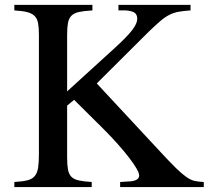

<svg xmlns="http://www.w3.org/2000/svg" viewBox="-20 -758 846 778"><path d="M460 -738.3H752V-715.8Q723.6 -713.9 704.1 -710.4Q684.6 -707 667 -698.2Q649.4 -689.5 630.4 -673.3Q611.3 -657.2 583 -629.9L372.1 -419.9L630.9 -141.6Q668.9 -100.6 692.9 -77.1Q716.8 -53.7 734.9 -41Q752.9 -28.3 768.6 -24.9Q784.2 -21.5 805.7 -20.5V0H466.8V-20.5L497.1 -22.5Q543.9 -23.4 543.9 -46.9Q543.9 -56.6 533.2 -75.2Q522.5 -93.8 503.4 -118.7Q484.4 -143.6 457.5 -173.8Q430.7 -204.1 398.4 -236.3L280.3 -353.5L252 -330.1V-120.1Q252 -89.8 255.4 -71.3Q258.8 -52.7 269 -42Q279.3 -31.2 299.3 -26.9Q319.3 -22.5 351.6 -20.5V0H38.1V-20.5Q71.3 -22.5 90.8 -27.3Q110.4 -32.2 120.6 -44.4Q130.9 -56.6 134.3 -77.6Q137.7 -98.6 137.7 -133.8V-616.2Q137.7 -645.5 134.3 -664.1Q130.9 -682.6 120.1 -693.4Q109.4 -704.1 89.8 -709Q70.3 -713.9 38.1 -715.8V-738.3H354.5V-715.8Q320.3 -713.9 300.3 -709.5Q280.3 -705.1 269.5 -694.3Q258.8 -683.6 255.4 -665Q252 -646.5 252 -616.2V-387.7L449.2 -567.4Q496.1 -610.4 516.1 -636.7Q536.1 -663.1 536.1 -681.6Q536.1 -698.2 525.9 -706.1Q515.6 -713.9 489.3 -715.8H460Z"/></svg>

Font: BabelStone Tibetan Slim
Style: Regular
Weight: 400
Designer: Christopher J. Fynn
Foundry: BabelStone
Version: Version 10.011 October 1, 2023